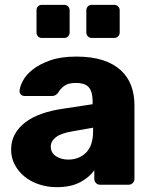

<svg xmlns="http://www.w3.org/2000/svg" viewBox="-20 -764 630 794"><path d="M360 -607Q350 -607 343.5 -613.5Q337 -620 337 -630V-721Q337 -731 343.5 -737.5Q350 -744 360 -744H452Q462 -744 468.5 -737.5Q475 -731 475 -721V-630Q475 -620 468.5 -613.5Q462 -607 452 -607ZM153 -607Q143 -607 137 -613.5Q131 -620 131 -630V-721Q131 -731 137 -737.5Q143 -744 153 -744H245Q255 -744 261.5 -737.5Q268 -731 268 -721V-630Q268 -620 261.5 -613.5Q255 -607 245 -607ZM215 10Q175 10 140 -2Q105 -14 80 -35Q55 -56 40.5 -84Q26 -112 26 -145Q26 -181 41.5 -209Q57 -237 84.5 -258Q112 -279 151 -293Q190 -307 238 -314L363 -333V-347Q363 -383 348 -402Q333 -421 293 -421Q264 -421 247.5 -410Q231 -399 220 -380Q210 -367 195 -367H83Q72 -367 66 -373.5Q60 -380 61 -389Q62 -406 75 -430.5Q88 -455 116 -477Q144 -499 188 -514.5Q232 -530 295 -530Q360 -530 405.5 -515Q451 -500 480 -473Q509 -446 522.5 -409.5Q536 -373 536 -329V-25Q536 -14 529 -7Q522 0 511 0H395Q384 0 377 -7Q370 -14 370 -25V-60Q350 -31 311.5 -10.5Q273 10 215 10ZM262 -104Q307 -104 336 -133Q365 -162 365 -222V-236L280 -221Q232 -213 211 -196.5Q190 -180 190 -158Q190 -132 211.5 -118Q233 -104 262 -104Z"/></svg>

Font: Fz Rubik
Style: Bold
Weight: 700
Designer: Hubert and Fischer
Foundry: Hubert and Fischer
Version: Vit hóa bi FontZin.com